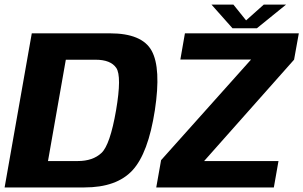

<svg xmlns="http://www.w3.org/2000/svg" viewBox="-31 -821 1329 841"><path d="M-10.8 0H338.9Q479.7 0 549 -74.7Q618.2 -149.4 647.3 -337.9Q675.4 -522.6 633.2 -598.8Q591.1 -675 450.6 -675H108.2ZM179.2 -115.6 257.3 -559.4H387.7Q453.8 -559.4 478.3 -523.5Q502.9 -487.5 477.4 -337.9Q451.2 -186.5 413.5 -151.1Q375.7 -115.6 309.6 -115.6ZM653.4 0H1168.5L1188.8 -115.4H862.9L1257.1 -559.6L1277.9 -675H779L759 -560.3H1068.8L674.6 -119.5ZM987.3 -697.3H1094.3L1222.1 -800.9H1124.4L1046.9 -731.7L991.3 -800.9H895.3Z"/></svg>

Font: Anybody Thin
Style: Italic
Weight: 100
Italic angle: -10°
Designer: Tyler Finck
Foundry: Etcetera Type Company
Version: Version 1.114;gftools[0.9.25]